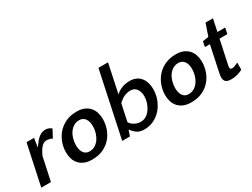

<svg xmlns="http://www.w3.org/2000/svg" viewBox="-57 -1309 2481 1890"><g transform="rotate(-30 1184.0 -364.0)"><path d="M350 -360Q342 -368 321.5 -373Q301 -378 286 -378Q266 -378 251 -368.5Q236 -359 223 -343.5Q210 -328 199 -308Q188 -288 177 -267L120 0H10L108 -460H194L178 -364H182Q197 -385 212.5 -405Q228 -425 245 -440.5Q262 -456 282.5 -465.5Q303 -475 328 -475Q368 -475 397 -449Z M685 -475Q735 -475 770.5 -459.5Q806 -444 829 -417.5Q852 -391 862.5 -356.5Q873 -322 873 -283Q873 -227 854.5 -174Q836 -121 800 -79.5Q764 -38 710 -13Q656 12 584 12Q534 12 498 -3Q462 -18 439 -44Q416 -70 405 -104.5Q394 -139 394 -178Q394 -233 413 -286.5Q432 -340 468.5 -382Q505 -424 559.5 -449.5Q614 -475 685 -475ZM601 -71Q638 -71 666.5 -89Q695 -107 714 -135.5Q733 -164 743 -199.5Q753 -235 753 -271Q753 -295 748 -316.5Q743 -338 732 -354Q721 -370 704.5 -379.5Q688 -389 664 -389Q627 -389 599 -371Q571 -353 552 -324.5Q533 -296 523.5 -260Q514 -224 514 -188Q514 -165 519 -143.5Q524 -122 534.5 -106Q545 -90 561.5 -80.5Q578 -71 601 -71Z M1180 12Q1126 12 1095.5 -10Q1065 -32 1043 -63H1039L1018 0H930L1087 -740H1196L1127 -414Q1156 -443 1197.5 -459Q1239 -475 1287 -475Q1330 -475 1360.5 -460Q1391 -445 1411 -419.5Q1431 -394 1440.5 -361Q1450 -328 1450 -291Q1450 -229 1429 -174Q1408 -119 1371.5 -77.5Q1335 -36 1285.5 -12Q1236 12 1180 12ZM1184 -71Q1220 -71 1248.5 -90Q1277 -109 1297 -138.5Q1317 -168 1328 -203.5Q1339 -239 1339 -273Q1339 -321 1316 -355.5Q1293 -390 1243 -390Q1214 -390 1180 -376.5Q1146 -363 1108 -326L1067 -134Q1075 -119 1088.5 -107.5Q1102 -96 1117.5 -88Q1133 -80 1150.5 -75.5Q1168 -71 1184 -71Z M1812 -475Q1862 -475 1897.5 -459.5Q1933 -444 1956 -417.5Q1979 -391 1989.5 -356.5Q2000 -322 2000 -283Q2000 -227 1981.5 -174Q1963 -121 1927 -79.5Q1891 -38 1837 -13Q1783 12 1711 12Q1661 12 1625 -3Q1589 -18 1566 -44Q1543 -70 1532 -104.5Q1521 -139 1521 -178Q1521 -233 1540 -286.5Q1559 -340 1595.5 -382Q1632 -424 1686.5 -449.5Q1741 -475 1812 -475ZM1728 -71Q1765 -71 1793.5 -89Q1822 -107 1841 -135.5Q1860 -164 1870 -199.5Q1880 -235 1880 -271Q1880 -295 1875 -316.5Q1870 -338 1859 -354Q1848 -370 1831.5 -379.5Q1815 -389 1791 -389Q1754 -389 1726 -371Q1698 -353 1679 -324.5Q1660 -296 1650.5 -260Q1641 -224 1641 -188Q1641 -165 1646 -143.5Q1651 -122 1661.5 -106Q1672 -90 1688.5 -80.5Q1705 -71 1728 -71Z M2154 -393H2097L2109 -453L2176 -463L2223 -599H2307L2278 -460H2366L2352 -393H2263L2207 -129Q2203 -113 2203 -100Q2203 -87 2208.5 -82.5Q2214 -78 2226 -78Q2239 -78 2253 -83Q2267 -88 2296 -102V-23Q2273 -7 2236.5 2.5Q2200 12 2166 12Q2121 12 2103.5 -5Q2086 -22 2086 -54Q2086 -65 2088 -78.5Q2090 -92 2093 -106Z"/></g></svg>

Font: Quattrocento Sans
Style: Bold Italic
Weight: 700
Designer: Pablo Impallari
Foundry: Pablo Impallari, Igino Marini, Brenda Gallo
Version: Version 2.000